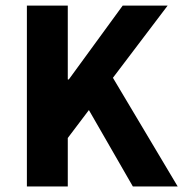

<svg xmlns="http://www.w3.org/2000/svg" viewBox="-20 -672 660 692"><path d="M76.9 0V-651.8H224.3V-385.5H227.9L422.2 -651.8H584.2L387 -391.6L620.4 0H458.8L300.4 -275.3L224.3 -174.7V0Z"/></svg>

Font: Source Sans 3 Variable
Style: Regular
Weight: 200
Designer: Paul D. Hunt
Foundry: Adobe Systems Incorporated
Version: Version 3.026